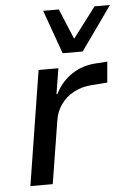

<svg xmlns="http://www.w3.org/2000/svg" viewBox="-53 -790 563 830"><g transform="rotate(-5 228.0 -375.0)"><path d="M45 0 124 -497H210L192 -386H196Q222 -439 269 -470Q316 -501 376 -504L423 -507L415 -417L338 -411Q300 -407 267.5 -389.5Q235 -372 213.5 -342Q192 -312 186 -274L142 0ZM234 -560 166 -750H234L289 -618L389 -750H456L321 -560Z"/></g></svg>

Font: Nunito Sans 7pt SemiCondensed Medium
Style: Italic
Weight: 500
Width: 4
Italic angle: -9°
Designer: Vernon Adams
Foundry: Vernon Adams
Version: Version 3.101;gftools[0.9.27]